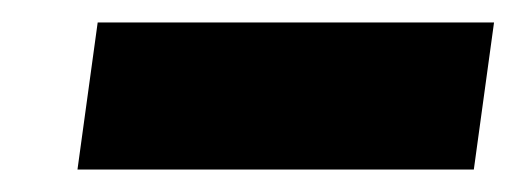

<svg xmlns="http://www.w3.org/2000/svg" viewBox="-20 -769 460 171"><path d="M420 -749 402 -618H49L67 -749Z"/></svg>

Font: Pathway Extreme 8pt Thin 12pt ExtraBold
Style: Italic
Weight: 800
Italic angle: -8°
Version: Version 1.001;gftools[0.9.26]